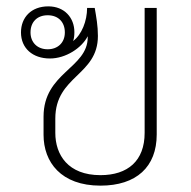

<svg xmlns="http://www.w3.org/2000/svg" viewBox="-20 -576 602 604"><path d="M296 8C409 8 473 -51 473 -153V-551H435V-158C435 -70 382 -25 296 -25C194 -25 154 -89 154 -158V-203C154 -338 288 -338 288 -463C288 -495 283 -522 278 -551H254C254 -510 237 -467 210 -447C213 -455 214 -464 214 -475C214 -520 183 -556 132 -556C78 -556 46 -521 46 -474C46 -424 83 -392 137 -392C187 -392 237 -425 256 -462V-459C256 -361 117 -348 117 -209V-152C117 -66 172 8 296 8ZM130 -421C97 -421 76 -443 76 -474C76 -507 97 -528 130 -528C164 -528 184 -506 184 -474C184 -441 161 -421 130 -421Z"/></svg>

Font: Noto Sans Thai Looped ExtraLight
Style: Regular
Weight: 200
Designer: Sasikarn Vongin, Ben Mitchell
Foundry: The Fontpad Ltd
Version: Version 1.001